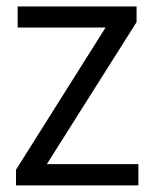

<svg xmlns="http://www.w3.org/2000/svg" viewBox="-20 -562 464 582"><path d="M28.5 0V-47.5L300 -478.5H33.5V-542.5H394V-495L122 -64.5H399.5V0Z"/></svg>

Font: Encode Sans SmCnd
Style: Regular
Weight: 400
Width: 4
Designer: Multiple Designers
Foundry: Impallari Type
Version: Version 3.002; ttfautohint (v1.8.3) -l 8 -r 50 -G 200 -x 14 